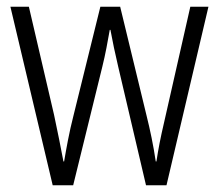

<svg xmlns="http://www.w3.org/2000/svg" viewBox="-20 -552 652 572"><path d="M332 -354 415 0H476L601 -532H547L469 -188C458 -141 452 -110 446 -71H444C437 -119 427 -166 417 -206L338 -532H279L199 -208C186 -158 177 -106 171 -71H169C161 -113 152 -159 141 -210L66 -532H11L137 0H198L285 -354C294 -390 301 -429 307 -463H309C315 -430 323 -392 332 -354Z"/></svg>

Font: Noto Sans Kannada Condensed Light
Style: Regular
Weight: 300
Width: 3
Designer: Jelle Bosma - Monotype Design Team
Foundry: Monotype Imaging Inc.
Version: Version 2.005